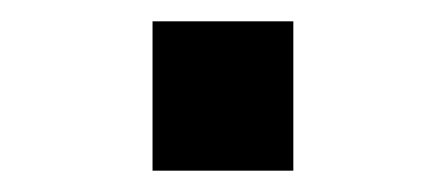

<svg xmlns="http://www.w3.org/2000/svg" viewBox="-20 -160 418 180"><path d="M123 0H255V-140H123Z"/></svg>

Font: Plus Jakarta Sans
Style: Bold
Weight: 700
Designer: Gumpita Rahayu
Foundry: Tokotype
Version: Version 2.004; ttfautohint (v1.8.3)